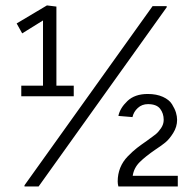

<svg xmlns="http://www.w3.org/2000/svg" viewBox="-20 -672 690 692"><path d="M404.2 -18.3Q404.2 -44.2 413.3 -67.1Q422.5 -90 440.8 -108.8Q459.2 -127.5 473.8 -138.8Q488.3 -150 510 -165Q530 -179.2 540.4 -187.5Q550.8 -195.8 560.4 -210Q570 -224.2 570 -240Q570 -263.3 557.1 -280Q544.2 -296.7 513.3 -296.7Q491.7 -296.7 476.7 -282.9Q461.7 -269.2 457.5 -250L406.7 -254.2Q412.5 -282.5 439.2 -307.9Q465.8 -333.3 512.5 -333.3Q544.2 -333.3 567.1 -322.9Q590 -312.5 600 -296.2Q610 -280 614.2 -266.2Q618.3 -252.5 618.3 -240Q618.3 -215 604.2 -192.5Q590 -170 576.2 -158.8Q562.5 -147.5 540.8 -133.3Q504.2 -108.3 483.3 -87.5Q462.5 -66.7 458.3 -38.3H620.8V0H406.7Q404.2 -8.3 404.2 -18.3ZM68.3 0V-4.2L530 -650H580.8V-645.8L119.2 0ZM40 -587.5 149.2 -652.5 183.3 -648.3V-363.3H245.8V-325H56.7V-363.3H135V-598.3L60 -551.7Z"/></svg>

Font: Boon
Style: Regular
Weight: 400
Designer: Sungsit Sawaiwan
Foundry: FontUni
Version: Version 3.0